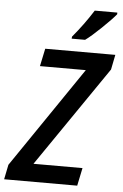

<svg xmlns="http://www.w3.org/2000/svg" viewBox="-91 -983 657 1026"><g transform="rotate(5 238.0 -470.0)"><path d="M-13 -79 355 -619H109L129 -714H505L489 -634L120 -96H383L363 0H-29ZM266 -791Q325 -861 375 -940H496V-931Q473 -903 421 -853Q369 -803 337 -780H265Z"/></g></svg>

Font: Noto Sans UI NarrowMedium
Style: Italic
Weight: 500
Width: 4
Italic angle: -12°
Designer: Monotype Design Team
Foundry: Monotype Imaging Inc.
Version: Version 1.001